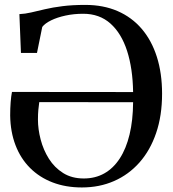

<svg xmlns="http://www.w3.org/2000/svg" viewBox="-20 -772 724 802"><path d="M322 11Q254.5 11 199.8 -10Q145 -31 105.5 -70.5Q66 -110 44.8 -165.5Q23.5 -221 22.5 -289.5Q22.5 -319.5 24.5 -345Q26.5 -370.5 30 -388L536 -387.5Q534.5 -486 510.8 -559.5Q487 -633 441.2 -673.8Q395.5 -714.5 327.5 -714.5Q288.5 -714.5 253.8 -707Q219 -699.5 193.5 -687Q168 -674.5 156.5 -659.5L134.5 -551H67.5L61 -713Q84.5 -714 110.2 -720Q136 -726 167.8 -733.5Q199.5 -741 240.8 -746.2Q282 -751.5 336.5 -751.5Q411.5 -751.5 471 -725.8Q530.5 -700 572 -651.5Q613.5 -603 635.2 -534.5Q657 -466 657 -380.5Q657 -289 632.2 -216.5Q607.5 -144 562.5 -93.2Q517.5 -42.5 456.5 -15.8Q395.5 11 322 11ZM330 -26.5Q378 -26.5 415.8 -47.8Q453.5 -69 480.2 -110Q507 -151 521.2 -210.2Q535.5 -269.5 536 -345L144 -345.5Q142 -332 140.2 -313.5Q138.5 -295 138.5 -273Q138.5 -232.5 149.8 -189.2Q161 -146 184.2 -109Q207.5 -72 243.8 -49.2Q280 -26.5 330 -26.5Z"/></svg>

Font: Merriweather 96pt
Style: Regular
Weight: 400
Version: Version 2.100